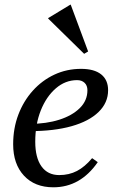

<svg xmlns="http://www.w3.org/2000/svg" viewBox="-20 -785 511 817"><path d="M207 12Q128 12 82 -37.5Q36 -87 36 -171Q36 -239 58 -297Q80 -355 119.5 -399Q159 -443 211.5 -467.5Q264 -492 325 -492Q381 -492 410.5 -468.5Q440 -445 440 -401Q440 -348 399.5 -308.5Q359 -269 284.5 -248Q210 -227 108 -227V-258Q177 -258 232 -275.5Q287 -293 319.5 -325Q352 -357 352 -401Q352 -421 340 -432.5Q328 -444 308 -444Q258 -444 217.5 -409Q177 -374 153.5 -315Q130 -256 130 -182Q130 -114 156.5 -77Q183 -40 232 -40Q274 -40 307.5 -57.5Q341 -75 372 -112L396 -95Q322 12 207 12ZM338 -556 185 -706V-708L279 -765H281L355 -566Z"/></svg>

Font: Platypi Light Light
Style: Italic
Weight: 300
Italic angle: -13°
Version: Version 1.200